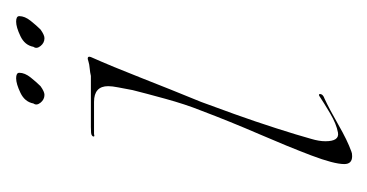

<svg xmlns="http://www.w3.org/2000/svg" viewBox="-132 -330 467 244"><g transform="rotate(-90 102.0 -207.5)"><path d="M26 6Q16 6 16 -4Q16 -17 27 -46Q38 -75 54 -112Q70 -149 84 -186Q92 -206 99 -231.5Q106 -257 110 -273Q112 -284 113.5 -291.5Q115 -299 115 -304Q115 -322 95 -322H54Q51 -321 51 -322.5Q51 -324 53 -325Q54 -326 63 -326Q72 -326 84 -326H128Q132 -327 137.5 -327.5Q143 -328 146 -329Q154 -332 152 -326Q140 -299 125.5 -262Q111 -225 95 -186Q89 -170 79.5 -143.5Q70 -117 61.5 -90.5Q53 -64 48 -46Q45 -36 45 -28Q45 -10 56 -12Q67 -14 80.5 -22Q94 -30 103 -36H104Q104 -36 104.5 -36Q105 -36 105 -35Q105 -31 99 -29Q86 -23 66 -11.5Q46 0 32 5Q30 6 26 6ZM176 -385Q170 -385 166 -390Q162 -395 165 -399Q167 -410 178.5 -415.5Q190 -421 197 -421Q204 -421 204 -417Q204 -410 198 -402.5Q192 -395 187 -390Q180 -385 176 -385ZM104 -385Q98 -385 94 -390Q90 -395 93 -399Q95 -410 106.5 -415.5Q118 -421 125 -421Q132 -421 132 -417Q132 -410 126 -402.5Q120 -395 115 -390Q108 -385 104 -385Z"/></g></svg>

Font: Explora
Style: Regular
Weight: 400
Designer: Robert E. Leuschke
Foundry: Robert E. Leuschke
Version: Version 1.010